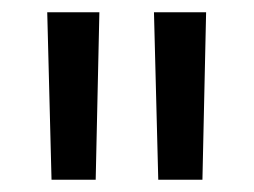

<svg xmlns="http://www.w3.org/2000/svg" viewBox="-20 -720 414 313"><path d="M64 -427 57 -700H142L136 -427ZM238 -427 231 -700H316L310 -427Z"/></svg>

Font: Georama Extended
Style: Regular
Weight: 400
Width: 7
Designer: Jean-Baptiste Levee
Foundry: Production Type
Version: Version 1.000